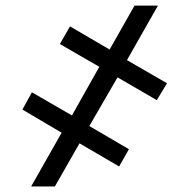

<svg xmlns="http://www.w3.org/2000/svg" viewBox="-20 -675 684 695"><path d="M303.3 -218.8 446.7 -134.9 411.2 -72.4 267.8 -156.2 178.6 0H92.7L203.1 -194.6L61.1 -278.4L95.5 -340.9L240.4 -257.1L339.5 -433.2L196.7 -515.6L233.3 -579.5L376.8 -495.7L467 -654.8H551.8L439.6 -457.4L584.5 -373.6L547.6 -312.5L405.5 -394.9Z"/></svg>

Font: Cannonade Med
Style: Regular
Weight: 500
Designer: Rasmus Andersson
Foundry: rsms
Version: Version 3.012;git-f93a4a705